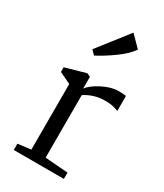

<svg xmlns="http://www.w3.org/2000/svg" viewBox="-214 -950 879 1032"><g transform="rotate(30 225.5 -434.0)"><path d="M54 0ZM135 -49V-456L64 -490V-519L190 -555L212 -545V-472Q232 -501 285.5 -528.5Q339 -556 383 -556Q419 -556 431 -553V-460Q409 -468 392.5 -471.5Q376 -475 348 -475Q279 -475 223 -438V-50L365 -39V0H54V-39ZM296 -868 362 -801Q338 -764 283.5 -724Q229 -684 174 -655L149 -680Z"/></g></svg>

Font: Grenzecho Serif
Style: Serif-Regular
Weight: 400
Designer: Dan Reynolds
Foundry: Dan Reynolds
Version: Version 1.001; ttfautohint (v1.1) -l 5 -r 5 -G 72 -x 0 -D la